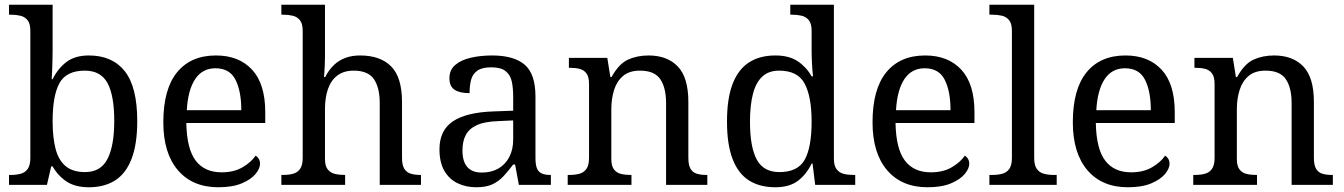

<svg xmlns="http://www.w3.org/2000/svg" viewBox="-20 -780 5671 810"><path d="M355 10Q297 10 260.5 -14.5Q224 -39 202 -78H196L178 0H18V-42H26Q49 -42 67.5 -47Q86 -52 97 -67.5Q108 -83 108 -114V-650Q108 -680 96.5 -694.5Q85 -709 66.5 -713.5Q48 -718 26 -718H18V-760H202V-576Q202 -559 201.5 -532.5Q201 -506 200 -481.5Q199 -457 198 -446H202Q225 -492 261 -519Q297 -546 355 -546Q454 -546 506.5 -479.5Q559 -413 559 -269Q559 -173 535.5 -111Q512 -49 466.5 -19.5Q421 10 355 10ZM339 -54Q405 -54 433.5 -109.5Q462 -165 462 -270Q462 -377 433.5 -429.5Q405 -482 338 -482Q260 -482 231 -429.5Q202 -377 202 -269Q202 -200 214.5 -152Q227 -104 257 -79Q287 -54 339 -54Z M901 10Q792 10 730.5 -62Q669 -134 669 -264Q669 -404 727 -475Q785 -546 891 -546Q988 -546 1043.5 -486Q1099 -426 1099 -307V-261H766Q768 -152 805.5 -102.5Q843 -53 915 -53Q967 -53 1003.5 -74.5Q1040 -96 1058 -123Q1065 -120 1071 -111Q1077 -102 1077 -89Q1077 -69 1058 -46Q1039 -23 1000 -6.5Q961 10 901 10ZM998 -315Q998 -395 973.5 -443.5Q949 -492 889 -492Q834 -492 803.5 -446.5Q773 -401 768 -315Z M1167 0V-42H1175Q1198 -42 1216.5 -47Q1235 -52 1246 -67.5Q1257 -83 1257 -114V-650Q1257 -680 1245.5 -694.5Q1234 -709 1215.5 -713.5Q1197 -718 1175 -718H1167V-760H1351V-540Q1351 -522 1350 -502.5Q1349 -483 1348 -469Q1347 -455 1347 -455H1352Q1367 -485 1388.5 -505.5Q1410 -526 1437.5 -536Q1465 -546 1499 -546Q1585 -546 1630.5 -499.5Q1676 -453 1676 -350V-114Q1676 -83 1686 -67.5Q1696 -52 1713.5 -47Q1731 -42 1753 -42H1756V0H1582V-345Q1582 -410 1557.5 -446Q1533 -482 1472 -482Q1431 -482 1404 -462Q1377 -442 1364 -405.5Q1351 -369 1351 -320V-109Q1351 -80 1362.5 -65.5Q1374 -51 1392.5 -46.5Q1411 -42 1433 -42H1436V0Z M1989 10Q1945 10 1909.5 -7.5Q1874 -25 1854 -60.5Q1834 -96 1834 -150Q1834 -230 1890.5 -268Q1947 -306 2062 -310L2145 -313V-373Q2145 -409 2139 -436.5Q2133 -464 2113 -480Q2093 -496 2052 -496Q2014 -496 1994 -482Q1974 -468 1967.5 -443.5Q1961 -419 1961 -387Q1919 -387 1897.5 -401.5Q1876 -416 1876 -450Q1876 -485 1900.5 -506Q1925 -527 1966 -536.5Q2007 -546 2056 -546Q2148 -546 2193.5 -507Q2239 -468 2239 -373V-114Q2239 -86 2245 -70.5Q2251 -55 2265 -48.5Q2279 -42 2301 -42H2304V0H2169L2153 -86H2145Q2124 -58 2104 -36.5Q2084 -15 2057.5 -2.5Q2031 10 1989 10ZM2012 -52Q2053 -52 2082.5 -69Q2112 -86 2128.5 -117.5Q2145 -149 2145 -191V-272L2081 -269Q2024 -267 1991.5 -252Q1959 -237 1945 -210.5Q1931 -184 1931 -145Q1931 -114 1940 -93.5Q1949 -73 1967 -62.5Q1985 -52 2012 -52Z M2375 0V-42H2383Q2406 -42 2424.5 -47Q2443 -52 2454 -67.5Q2465 -83 2465 -114V-426Q2465 -456 2454 -470.5Q2443 -485 2425 -489.5Q2407 -494 2385 -494H2380V-536H2542L2555 -455H2560Q2591 -511 2629.5 -528.5Q2668 -546 2716 -546Q2795 -546 2839.5 -499.5Q2884 -453 2884 -350V-114Q2884 -83 2893.5 -67.5Q2903 -52 2920 -47Q2937 -42 2959 -42H2964V0H2790V-345Q2790 -410 2765.5 -446Q2741 -482 2680 -482Q2635 -482 2608.5 -459.5Q2582 -437 2570.5 -400Q2559 -363 2559 -320V-109Q2559 -80 2570 -65.5Q2581 -51 2599 -46.5Q2617 -42 2639 -42H2644V0Z M3251 10Q3185 10 3139.5 -19Q3094 -48 3070.5 -109.5Q3047 -171 3047 -267Q3047 -364 3070.5 -425.5Q3094 -487 3139.5 -516.5Q3185 -546 3251 -546Q3309 -546 3345.5 -521.5Q3382 -497 3404 -458H3410Q3407 -483 3405.5 -513.5Q3404 -544 3404 -568V-650Q3404 -680 3392.5 -694.5Q3381 -709 3362.5 -713.5Q3344 -718 3322 -718H3314V-760H3498V-110Q3498 -81 3509.5 -66Q3521 -51 3539.5 -46.5Q3558 -42 3580 -42H3588V0H3419L3408 -90H3404Q3382 -44 3346 -17Q3310 10 3251 10ZM3268 -54Q3346 -54 3375 -106.5Q3404 -159 3404 -267Q3404 -371 3375 -426.5Q3346 -482 3267 -482Q3223 -482 3196 -457Q3169 -432 3156.5 -384Q3144 -336 3144 -266Q3144 -160 3172.5 -107Q3201 -54 3268 -54Z M3893 10Q3784 10 3722.5 -62Q3661 -134 3661 -264Q3661 -404 3719 -475Q3777 -546 3883 -546Q3980 -546 4035.5 -486Q4091 -426 4091 -307V-261H3758Q3760 -152 3797.5 -102.5Q3835 -53 3907 -53Q3959 -53 3995.5 -74.5Q4032 -96 4050 -123Q4057 -120 4063 -111Q4069 -102 4069 -89Q4069 -69 4050 -46Q4031 -23 3992 -6.5Q3953 10 3893 10ZM3990 -315Q3990 -395 3965.5 -443.5Q3941 -492 3881 -492Q3826 -492 3795.5 -446.5Q3765 -401 3760 -315Z M4154 0V-42H4167Q4190 -42 4208.5 -47Q4227 -52 4238 -67.5Q4249 -83 4249 -114V-650Q4249 -680 4237.5 -694.5Q4226 -709 4207.5 -713.5Q4189 -718 4167 -718H4154V-760H4343V-114Q4343 -83 4354 -67.5Q4365 -52 4384 -47Q4403 -42 4425 -42H4438V0Z M4738 10Q4629 10 4567.5 -62Q4506 -134 4506 -264Q4506 -404 4564 -475Q4622 -546 4728 -546Q4825 -546 4880.5 -486Q4936 -426 4936 -307V-261H4603Q4605 -152 4642.5 -102.5Q4680 -53 4752 -53Q4804 -53 4840.5 -74.5Q4877 -96 4895 -123Q4902 -120 4908 -111Q4914 -102 4914 -89Q4914 -69 4895 -46Q4876 -23 4837 -6.5Q4798 10 4738 10ZM4835 -315Q4835 -395 4810.5 -443.5Q4786 -492 4726 -492Q4671 -492 4640.5 -446.5Q4610 -401 4605 -315Z M5014 0V-42H5022Q5045 -42 5063.5 -47Q5082 -52 5093 -67.5Q5104 -83 5104 -114V-426Q5104 -456 5093 -470.5Q5082 -485 5064 -489.5Q5046 -494 5024 -494H5019V-536H5181L5194 -455H5199Q5230 -511 5268.5 -528.5Q5307 -546 5355 -546Q5434 -546 5478.5 -499.5Q5523 -453 5523 -350V-114Q5523 -83 5532.5 -67.5Q5542 -52 5559 -47Q5576 -42 5598 -42H5603V0H5429V-345Q5429 -410 5404.5 -446Q5380 -482 5319 -482Q5274 -482 5247.5 -459.5Q5221 -437 5209.5 -400Q5198 -363 5198 -320V-109Q5198 -80 5209 -65.5Q5220 -51 5238 -46.5Q5256 -42 5278 -42H5283V0Z"/></svg>

Font: Noto Serif Lao
Style: Regular
Weight: 400
Designer: Monotype Design Team
Foundry: Monotype Imaging Inc.
Version: Version 2.003